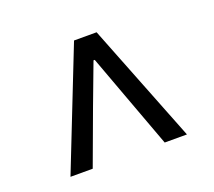

<svg xmlns="http://www.w3.org/2000/svg" viewBox="-77 -769 650 584"><g transform="rotate(-20 248.5 -477.0)"><path d="M60 -284 212 -670H285L437 -284H365L300 -460L251 -593H247L197 -460L132 -284Z"/></g></svg>

Font: Giro Regular
Style: Regular
Weight: 400
Designer: Paul D. Hunt
Foundry: Adobe Systems Incorporated
Version: Version 1.000;PS 1.0;hotconv 1.0.88;makeotf.lib2.5.647800